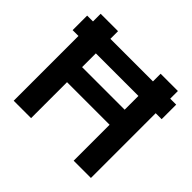

<svg xmlns="http://www.w3.org/2000/svg" viewBox="-158 -858 1046 1046"><g transform="rotate(45 364.5 -335.0)"><path d="M66 -670V-611H21V-499H66V0H200V-277H528V0H661V-499H707V-611H661V-670H528V-611H200V-670ZM200 -393V-499H528V-393Z"/></g></svg>

Font: LT Wave Alt Bold
Style: Regular
Weight: 700
Designer: Daniel Lyons
Version: Version 2.5 (Glyphs App)